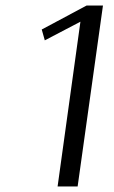

<svg xmlns="http://www.w3.org/2000/svg" viewBox="-20 -670 409 690"><path d="M291 -650H350L259 0H187L269 -592L141 -525L130 -564Z"/></svg>

Font: ArsenalItalic
Style: Italic
Weight: 400
Italic angle: -9°
Designer: Andrij Shevchenko
Foundry: Stairsfor.com
Version: Version 1.000